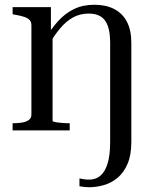

<svg xmlns="http://www.w3.org/2000/svg" viewBox="-20 -548 663 807"><path d="M33 0V-30H34Q56 -30 73.5 -33Q91 -36 101.5 -44Q112 -52 112 -66V-441Q112 -456 104.5 -464Q97 -472 82 -477Q67 -482 44 -486L33 -488V-518H194V-413L201 -404V-40Q201 -37 211.5 -35Q222 -33 238.5 -31.5Q255 -30 273 -30V0ZM443 48V-367Q443 -412 433 -439.5Q423 -467 403 -479Q383 -491 353 -491Q317 -491 287.5 -475Q258 -459 232.5 -428.5Q207 -398 182 -355L166 -379Q194 -426 224 -459Q254 -492 291 -510Q328 -528 377 -528Q425 -528 460 -510Q495 -492 513.5 -456.5Q532 -421 532 -367V48Q532 104 516 141Q500 178 474 199.5Q448 221 416.5 230Q385 239 355 239Q347 239 336.5 238Q326 237 314 235V202Q319 203 330.5 205Q342 207 355 207Q382 207 401.5 191Q421 175 432 140Q443 105 443 48Z"/></svg>

Font: Roboto Serif 144pt
Style: Regular
Weight: 400
Version: Version 1.008